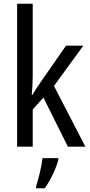

<svg xmlns="http://www.w3.org/2000/svg" viewBox="-20 -780 480 1021"><path d="M154 -377V-760H71V0H154V-198L211 -261L341 0H434L267 -323L423 -537H331L196 -343C182 -324 164 -296 153 -276H149C152 -308 154 -345 154 -377ZM290 71V61H206C202 102 184 175 172 210V221H218C248 180 278 116 290 71Z"/></svg>

Font: Noto Sans Ethiopic Condensed
Style: Regular
Weight: 400
Width: 3
Designer: Monotype Design Team
Foundry: Monotype Imaging Inc.
Version: Version 2.102